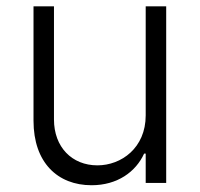

<svg xmlns="http://www.w3.org/2000/svg" viewBox="-20 -565 617 593"><path d="M430 -208.5C430 -108.3 354.8 -54.3 280.9 -54.3C202.1 -54.3 146.7 -110.8 146.7 -196V-545.5H83.5V-192.1C83.5 -62.9 158 7.1 262.8 7.1C342.7 7.1 399.5 -34.4 425.1 -90.6H430V0H493.3V-545.5H430Z"/></svg>

Font: TID UI Light
Style: Regular
Weight: 300
Designer: The TID Project Authors
Foundry: Bakken & Bæck
Version: Version 1.001;hotconv 1.0.109;makeotfexe 2.5.65596